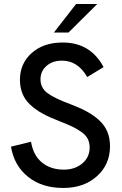

<svg xmlns="http://www.w3.org/2000/svg" viewBox="-20 -921 608 953"><path d="M294 12Q188 12 119 -43.5Q50 -99 34.5 -193L134 -217.5Q145 -150 188.2 -114.5Q231.5 -79 297 -79Q352 -79 388.5 -109.8Q425 -140.5 425 -189Q425 -213.5 415.2 -232.2Q405.5 -251 383 -266.8Q360.5 -282.5 337.5 -293.2Q314.5 -304 274 -320Q225.5 -338.5 191.8 -357Q158 -375.5 131.5 -399.8Q105 -424 92 -455Q79 -486 79 -525Q79 -606 137.5 -658Q196 -710 291 -710Q429.5 -710 494 -588L413 -538.5Q366.5 -620 287.5 -620Q240.5 -620 210.8 -593.8Q181 -567.5 181 -527Q181 -485.5 214.5 -459.8Q248 -434 328 -404.5Q377 -386 411.2 -367.2Q445.5 -348.5 472.5 -323.8Q499.5 -299 512.8 -267.2Q526 -235.5 526 -195Q526 -104.5 461 -46.2Q396 12 294 12ZM247.5 -759.5 357.5 -901H462.5L320 -759.5Z"/></svg>

Font: HK Grotesk Medium
Style: Regular
Weight: 500
Designer: Alfredo Marco Pradil
Foundry: Hanken Design Co.
Version: Version 3.001;FEAKit 1.0